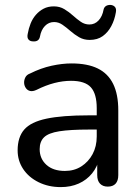

<svg xmlns="http://www.w3.org/2000/svg" viewBox="-20 -755 573 784"><path d="M228 9Q178 9 137.5 -11Q97 -31 74.5 -65Q52 -99 52 -141Q52 -195 79 -226Q106 -257 170 -270.5Q234 -284 342 -284H389V-226H344Q267 -226 222.5 -219Q178 -212 160 -194.5Q142 -177 142 -146Q142 -107 169.5 -82Q197 -57 245 -57Q283 -57 312 -75.5Q341 -94 358 -125.5Q375 -157 375 -198V-313Q375 -372 351 -398.5Q327 -425 270 -425Q237 -425 202 -416Q167 -407 129 -388Q114 -381 103 -383.5Q92 -386 85.5 -395.5Q79 -405 78.5 -416.5Q78 -428 83.5 -439Q89 -450 103 -455Q147 -477 190.5 -486.5Q234 -496 272 -496Q337 -496 379 -475.5Q421 -455 442 -412.5Q463 -370 463 -304V-40Q463 -17 452 -5Q441 7 420 7Q400 7 388.5 -5Q377 -17 377 -40V-111H386Q378 -74 356 -47Q334 -20 301.5 -5.5Q269 9 228 9ZM115 -586Q103 -586 96.5 -593.5Q90 -601 93 -616Q97 -639 105 -659Q113 -679 126.5 -694.5Q140 -710 158 -719.5Q176 -729 200 -729Q224 -729 243 -717.5Q262 -706 278 -691.5Q294 -677 310 -666Q326 -655 345 -655Q367 -655 382.5 -671.5Q398 -688 403 -716Q405 -725 412 -730Q419 -735 431 -735Q443 -734 449.5 -726.5Q456 -719 453 -704Q448 -674 434.5 -648.5Q421 -623 399.5 -607.5Q378 -592 346 -592Q322 -592 303 -603Q284 -614 267.5 -628.5Q251 -643 235 -654Q219 -665 201 -665Q179 -665 163.5 -649Q148 -633 143 -605Q141 -595 134 -590Q127 -585 115 -586Z"/></svg>

Font: Nunito Medium
Style: Regular
Weight: 500
Designer: Vernon Adams
Foundry: Vernon Adams
Version: Version 3.601